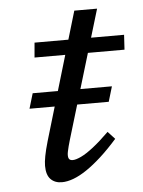

<svg xmlns="http://www.w3.org/2000/svg" viewBox="-46 -612 491 659"><g transform="rotate(-5 199.0 -282.5)"><path d="M52 -251.5 67.5 -303.5H340.5L325 -251.5ZM84.5 -425 89 -476H397.5L394.5 -425ZM169 -81.5Q169 -71 173 -67Q177 -63 184.5 -63Q195.5 -63 213.5 -71.5Q231.5 -80 256.2 -99.2Q281 -118.5 312 -149L336 -123Q306.5 -89.5 279 -64.5Q251.5 -39.5 227 -23Q202.5 -6.5 181 1.5Q159.5 9.5 141 9.5Q117 9.5 102.5 -5.2Q88 -20 88 -51.5Q88 -65 91.8 -85Q95.5 -105 104.5 -136L234.5 -573.5H313L180.5 -132.5Q177 -121 174.5 -111Q172 -101 170.5 -93.8Q169 -86.5 169 -81.5Z"/></g></svg>

Font: Newsreader 11pt
Style: Italic
Weight: 400
Italic angle: -17°
Version: Version 1.003